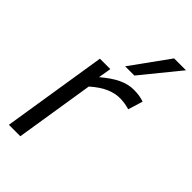

<svg xmlns="http://www.w3.org/2000/svg" viewBox="-243 -858 926 926"><g transform="rotate(45 219.5 -395.0)"><path d="M177 -536 166 -470Q213 -510 251.5 -528Q290 -546 328 -546Q368 -546 398 -535L375 -460Q341 -470 308 -470Q276 -470 240.5 -455Q205 -440 163 -403L99 0H21L106 -536ZM218 -596 358 -790H439L281 -596Z"/></g></svg>

Font: Georama
Style: Italic
Weight: 400
Italic angle: -9°
Designer: Jean-Baptiste Levee
Foundry: Production Type
Version: Version 1.000